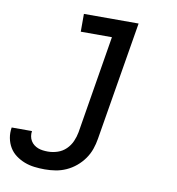

<svg xmlns="http://www.w3.org/2000/svg" viewBox="-139 -604 821 892"><g transform="rotate(10 272.0 -158.5)"><path d="M131 213Q106 213 81.5 210Q57 207 35 198.5Q13 190 -6 176Q-25 162 -37 142Q-49 122 -53.5 98Q-58 74 -54 49Q-54 49 -54 48.5Q-54 48 -53 48H42Q42 48 42 48Q42 48 42 48Q40 60 42 72Q44 84 50 94Q56 104 65 111Q74 118 84.5 122Q95 126 107 127.5Q119 129 131 129Q154 129 176.5 121.5Q199 114 216 97.5Q233 81 242.5 59.5Q252 38 256 16L332 -446H185V-530H443L350 30Q346 55 337.5 79.5Q329 104 313.5 126Q298 148 277 165.5Q256 183 231.5 194Q207 205 181.5 209Q156 213 131 213Z"/></g></svg>

Font: Iosevka Curly Medium Extended
Style: Italic
Weight: 500
Width: 7
Italic angle: -9°
Monospace: yes
Designer: Belleve Invis
Foundry: Belleve Invis
Version: Version 11.1.0; ttfautohint (v1.8.3)